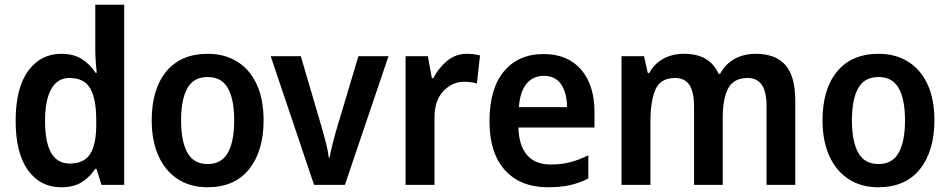

<svg xmlns="http://www.w3.org/2000/svg" viewBox="-20 -780 4008 810"><path d="M238 10Q150 10 98 -62Q46 -134 46 -271Q46 -408 98.5 -480.5Q151 -553 239 -553Q290 -553 325 -531Q360 -509 383 -473H388Q386 -493 384 -520Q382 -547 382 -567V-760H504V0H408L387 -68H382Q359 -33 325 -11.5Q291 10 238 10ZM274 -90Q334 -90 360 -130Q386 -170 386 -253V-274Q386 -362 361 -406.5Q336 -451 273 -451Q222 -451 196 -404Q170 -357 170 -270Q170 -90 274 -90Z M1092 -272Q1092 -143 1031 -66.5Q970 10 855 10Q783 10 730 -24.5Q677 -59 648.5 -122.5Q620 -186 620 -272Q620 -404 681.5 -478.5Q743 -553 857 -553Q927 -553 980 -520.5Q1033 -488 1062.5 -425.5Q1092 -363 1092 -272ZM744 -272Q744 -184 770.5 -136Q797 -88 856 -88Q915 -88 941.5 -136Q968 -184 968 -272Q968 -361 941.5 -408Q915 -455 856 -455Q797 -455 770.5 -408Q744 -361 744 -272Z M1305 0 1122 -543H1249L1341 -230Q1348 -205 1356 -173.5Q1364 -142 1367 -116H1371Q1374 -138 1382 -168Q1390 -198 1397 -225L1492 -543H1619L1435 0Z M1949 -553Q1979 -553 2005 -546L1992 -428Q1981 -431 1967.5 -433Q1954 -435 1937 -435Q1888 -435 1850 -395Q1812 -355 1813 -280V0H1691V-543H1785L1802 -450H1808Q1829 -492 1865.5 -522.5Q1902 -553 1949 -553Z M2273 -552Q2375 -552 2431.5 -486.5Q2488 -421 2488 -307V-242H2167Q2169 -166 2203.5 -126Q2238 -86 2304 -86Q2348 -86 2385 -95.5Q2422 -105 2462 -125V-27Q2425 -8 2385 1Q2345 10 2291 10Q2176 10 2110.5 -62Q2045 -134 2045 -268Q2045 -406 2106 -479Q2167 -552 2273 -552ZM2274 -460Q2229 -460 2201.5 -427Q2174 -394 2169 -328H2372Q2372 -386 2348 -423Q2324 -460 2274 -460Z M3168 -553Q3252 -553 3293.5 -505.5Q3335 -458 3335 -356V0H3214V-329Q3214 -393 3194 -422Q3174 -451 3134 -451Q3076 -451 3052.5 -408Q3029 -365 3029 -282V0H2908V-330Q2908 -392 2888.5 -421.5Q2869 -451 2828 -451Q2767 -451 2745.5 -403Q2724 -355 2724 -266V0H2602V-543H2697L2713 -472H2719Q2740 -511 2778 -532Q2816 -553 2866 -553Q2922 -553 2958 -531Q2994 -509 3011 -469H3018Q3041 -511 3080 -532Q3119 -553 3168 -553Z M3922 -272Q3922 -143 3861 -66.5Q3800 10 3685 10Q3613 10 3560 -24.5Q3507 -59 3478.5 -122.5Q3450 -186 3450 -272Q3450 -404 3511.5 -478.5Q3573 -553 3687 -553Q3757 -553 3810 -520.5Q3863 -488 3892.5 -425.5Q3922 -363 3922 -272ZM3574 -272Q3574 -184 3600.5 -136Q3627 -88 3686 -88Q3745 -88 3771.5 -136Q3798 -184 3798 -272Q3798 -361 3771.5 -408Q3745 -455 3686 -455Q3627 -455 3600.5 -408Q3574 -361 3574 -272Z"/></svg>

Font: Noto Sans Hebrew SemiCondensed SemiBold
Style: Regular
Weight: 600
Width: 4
Designer: Monotype Design Team
Foundry: Monotype Imaging Inc.
Version: Version 2.004; ttfautohint (v1.8.4.7-5d5b)